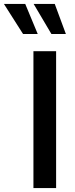

<svg xmlns="http://www.w3.org/2000/svg" viewBox="-93 -962 385 982"><path d="M78 -700H194V0H78ZM25 -788 -73 -942H36L100 -788ZM170 -788 79 -942H187L244 -788Z"/></svg>

Font: Cabin SemiBold
Style: Regular
Weight: 600
Designer: Pablo Impallari
Foundry: Pablo Impallari. http://www.impallari.com Igino Marini. http://www.ikern.com
Version: Version 2.200